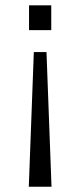

<svg xmlns="http://www.w3.org/2000/svg" viewBox="-20 -546 304 726"><path d="M89.8 -432.1V-525.9H173.8V-432.1ZM88.9 160.2 107.9 -349.1H155.8L174.8 160.2Z"/></svg>

Font: Archivo Light
Style: Regular
Weight: 300
Designer: Hector Gatti
Foundry: Omnibus-Type
Version: Version 2.001